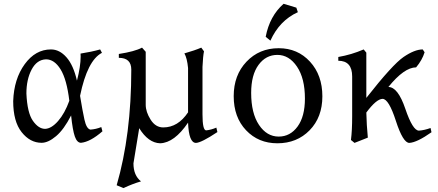

<svg xmlns="http://www.w3.org/2000/svg" viewBox="-20 -732 2269 994"><path d="M213.4 -64.9Q246.1 -65.9 280.8 -105.5Q315.4 -145 338.9 -210.4Q325.7 -320.8 293.7 -372.8Q261.7 -424.8 218.3 -424.8Q170.9 -423.3 143.8 -372.1Q116.7 -320.8 116.7 -248Q121.1 -147.9 150.4 -106.4Q179.7 -64.9 213.4 -64.9ZM399.4 7.3Q378.9 7.3 367.4 -25.4Q356 -58.1 348.1 -134.3Q311 -61.5 270.3 -27.1Q229.5 7.3 195.3 7.3Q135.7 7.3 92 -47.9Q48.3 -103 48.3 -208.5Q52.2 -323.2 107.9 -399.7Q163.6 -476.1 243.7 -476.1Q288.1 -476.1 324 -435.5Q359.9 -395 378.4 -314.5Q397.5 -387.7 397.5 -439.5L397 -454.6Q453.6 -463.4 498.5 -476.1L507.8 -458.5Q432.1 -419.4 394.5 -235.8Q406.7 -160.2 417.2 -112.5Q427.7 -64.9 448.2 -61Q477.1 -63 504.4 -74.2L510.3 -52.2Q447.8 2.4 399.4 7.3Z M619.1 241.7 584 227.1Q659.7 -33.7 659.7 -371.6Q659.7 -432.6 595.2 -432.6V-452.6Q677.7 -465.3 715.3 -485.4L734.4 -463.9V-189.5Q734.4 -152.8 759.8 -112.5Q785.2 -72.3 825.2 -72.3Q901.4 -72.3 953.6 -150.4V-379.9Q948.7 -431.2 934.6 -455.6Q987.8 -470.7 1022 -485.4L1036.1 -466.3Q1030.8 -440.9 1028.3 -385.3V-140.6Q1028.3 -57.1 1047.4 -57.1Q1072.8 -59.6 1100.1 -71.3L1105.5 -48.3Q1022.5 6.8 994.6 7.8Q957.5 7.8 953.6 -97.2Q882.8 7.3 809.1 9.8Q747.6 7.8 700.7 -68.4L670.9 113.8Q670.9 176.3 710 207Q667.5 219.2 619.1 241.7Z M1422.9 -24.9Q1482.4 -24.9 1520.5 -76.9Q1558.6 -128.9 1558.6 -221.7Q1558.6 -326.2 1517.6 -387Q1476.6 -447.8 1416 -447.8Q1356.4 -447.8 1318.4 -396Q1280.3 -344.2 1280.3 -251Q1280.3 -146 1320.8 -85.4Q1361.3 -24.9 1422.9 -24.9ZM1416 9.8Q1317.9 9.8 1253.9 -57.6Q1189.9 -125 1189.9 -234.4Q1189.9 -342.8 1256.1 -412.6Q1322.3 -482.4 1422.9 -482.4Q1521 -482.4 1585 -412.6Q1648.9 -342.8 1648.9 -233.4Q1648.9 -125 1583 -57.6Q1517.1 9.8 1416 9.8ZM1379.9 -521.5 1355.5 -541.5Q1376 -648.9 1448.2 -712.4L1514.2 -692.4L1522 -668.9Q1427.2 -626 1379.9 -521.5Z M2099.1 7.8Q2066.4 7.8 2029.5 -106.2Q1992.7 -220.2 1960.4 -220.2Q1928.2 -219.2 1876.5 -149.4Q1877.9 -85 1884.3 -19.5L1815.4 7.8L1796.9 -7.3Q1803.2 -56.6 1803.2 -130.4V-335.9Q1803.2 -417.5 1731.4 -417.5V-437Q1799.3 -448.7 1862.8 -476.1L1876.5 -459.5V-225.1Q2012.2 -397.9 2069.3 -437Q2126.5 -476.1 2168.5 -476.1L2178.2 -461.4Q2166 -421.4 2134.3 -383.3Q2072.3 -382.8 1990.7 -281.7Q2040 -281.7 2078.4 -168.7Q2116.7 -55.7 2148.9 -55.7Q2176.8 -57.6 2209 -69.3L2213.9 -47.4Q2139.2 5.4 2099.1 7.8Z"/></svg>

Font: Almanac
Style: Regular
Weight: 400
Designer: Eden's Almanac
Version: Version 3.501;March 28, 2021;FontCreator 13.0.0.2683 64-bit